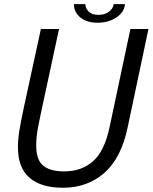

<svg xmlns="http://www.w3.org/2000/svg" viewBox="-20 -874 719 904"><path d="M580.5 -272Q550 -128.5 470.5 -59.2Q391 10 276.5 10Q173.5 10 119 -37Q64.5 -84 64.5 -180Q64.5 -219.5 71.5 -261.5Q78.5 -303.5 93 -371.5L172.5 -737.5H258L177.5 -364Q168 -320 162 -289.8Q156 -259.5 153.2 -236.2Q150.5 -213 150.5 -189Q150.5 -121 183.5 -94Q216.5 -67 281.5 -67Q364 -67 418 -114.8Q472 -162.5 495.5 -273.5L594 -737.5H679ZM328 -854.5H382Q382 -835 397.5 -819.5Q413 -804 443.5 -804Q474 -804 493.5 -819.2Q513 -834.5 515 -854.5H568.5Q565 -816.5 528 -791.8Q491 -767 439.5 -767Q388.5 -767 358.2 -791.8Q328 -816.5 328 -854.5Z"/></svg>

Font: Epilogue
Style: Italic
Weight: 400
Italic angle: -12°
Designer: Tyler Finck
Foundry: Etcetera Type Co
Version: Version 2.112